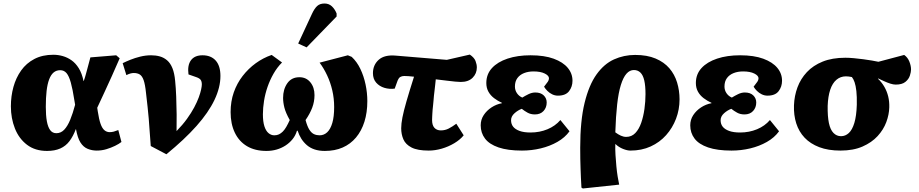

<svg xmlns="http://www.w3.org/2000/svg" viewBox="-20 -844 5234 1094"><path d="M248 16Q180 16 134 -19Q88 -54 65 -112Q42 -170 42 -238Q42 -296 56.5 -348.5Q71 -401 100.5 -442.5Q130 -484 176 -508Q222 -532 284 -532Q311 -532 337.5 -524.5Q364 -517 387.5 -500.5Q411 -484 429 -455Q447 -426 456 -382H457Q464 -401 469.5 -422Q475 -443 481.5 -466.5Q488 -490 495 -517L642 -529L662 -512Q640 -460 617.5 -411Q595 -362 574.5 -317Q554 -272 534 -230L537 -210Q544 -164 553 -138.5Q562 -113 575 -102Q588 -91 605 -91Q617 -91 628 -94Q639 -97 654 -103L672 -35Q658 -24 635.5 -13Q613 -2 586.5 6Q560 14 531 14Q504 14 479.5 4Q455 -6 438.5 -32Q422 -58 413 -108H412Q397 -68 376 -40Q355 -12 323.5 2Q292 16 248 16ZM301 -85Q327 -85 346 -105Q365 -125 380 -161.5Q395 -198 408 -247L404 -271Q394 -336 383.5 -373.5Q373 -411 359 -427.5Q345 -444 323 -444Q301 -444 285.5 -431Q270 -418 260 -391.5Q250 -365 245.5 -326Q241 -287 241 -235Q241 -186 247 -153Q253 -120 266 -102.5Q279 -85 301 -85Z M928 35 839 -12Q835 -63 832.5 -99.5Q830 -136 827.5 -168Q825 -200 821 -234.5Q817 -269 812 -314Q807 -363 798.5 -387Q790 -411 776.5 -419.5Q763 -428 742 -428Q734 -428 724 -425.5Q714 -423 700 -416L679 -484Q697 -493 723 -503.5Q749 -514 779.5 -521.5Q810 -529 841 -529Q868 -529 891 -522.5Q914 -516 932.5 -500Q951 -484 962.5 -455.5Q974 -427 978 -383Q982 -344 984 -293.5Q986 -243 986.5 -191.5Q987 -140 986 -97Q1021 -133 1045.5 -167Q1070 -201 1086.5 -232Q1103 -263 1112.5 -289Q1122 -315 1126 -334Q1130 -353 1130 -363Q1130 -380 1123 -389.5Q1116 -399 1094 -406L1054 -420Q1047 -472 1068 -500.5Q1089 -529 1134 -529Q1182 -529 1209 -499Q1236 -469 1236 -411Q1236 -346 1202 -274.5Q1168 -203 1099.5 -126Q1031 -49 928 35Z M1498 16Q1433 16 1387.5 -11Q1342 -38 1318 -88Q1294 -138 1294 -205Q1294 -266 1312 -317.5Q1330 -369 1362.5 -411Q1395 -453 1437 -483.5Q1479 -514 1528 -531L1587 -488Q1559 -460 1538.5 -424Q1518 -388 1504.5 -349Q1491 -310 1484.5 -269.5Q1478 -229 1478 -193Q1478 -151 1486.5 -124.5Q1495 -98 1510 -85.5Q1525 -73 1543 -73Q1558 -73 1569.5 -78.5Q1581 -84 1591.5 -94.5Q1602 -105 1611.5 -121.5Q1621 -138 1631 -160Q1608 -201 1600.5 -230.5Q1593 -260 1593 -286Q1593 -335 1617 -369.5Q1641 -404 1686 -404Q1725 -404 1748.5 -375Q1772 -346 1772 -302Q1772 -265 1759 -230.5Q1746 -196 1721 -160Q1731 -123 1743 -104.5Q1755 -86 1769.5 -79.5Q1784 -73 1801 -73Q1826 -73 1844.5 -90.5Q1863 -108 1873.5 -143.5Q1884 -179 1884 -234Q1884 -283 1873.5 -328.5Q1863 -374 1844 -414.5Q1825 -455 1801 -487L1962 -529L1984 -520Q2014 -492 2033.5 -451Q2053 -410 2063 -362.5Q2073 -315 2073 -268Q2073 -203 2056.5 -150.5Q2040 -98 2008.5 -60.5Q1977 -23 1932.5 -3.5Q1888 16 1831 16Q1798 16 1772.5 7.5Q1747 -1 1728.5 -17Q1710 -33 1697 -53.5Q1684 -74 1676 -99H1672Q1664 -72 1647 -51Q1630 -30 1607 -15Q1584 0 1556.5 8Q1529 16 1498 16ZM1727 -574 1679 -596 1758 -766Q1772 -796 1787.5 -810Q1803 -824 1829 -824Q1854 -824 1871 -808Q1888 -792 1898 -767V-750Z M2423 14Q2359 14 2325 -3.5Q2291 -21 2278.5 -50Q2266 -79 2266 -113Q2266 -139 2273 -175Q2280 -211 2296 -266.5Q2312 -322 2339 -407Q2322 -409 2307.5 -410Q2293 -411 2283 -411Q2270 -411 2260 -405Q2250 -399 2242 -375L2229 -339Q2199 -335 2170.5 -343.5Q2142 -352 2123.5 -373Q2105 -394 2105 -427Q2105 -474 2138 -503.5Q2171 -533 2236 -527L2526 -503L2657 -533Q2682 -516 2689.5 -496.5Q2697 -477 2697 -460Q2697 -425 2673 -401Q2649 -377 2605 -377Q2594 -377 2573.5 -379Q2553 -381 2525 -384.5Q2497 -388 2463 -392Q2461 -375 2459.5 -359Q2458 -343 2456 -328Q2454 -313 2452.5 -298Q2451 -283 2450 -269Q2449 -255 2447.5 -243Q2446 -231 2445 -219Q2444 -207 2443.5 -196.5Q2443 -186 2442.5 -177Q2442 -168 2442 -160Q2442 -130 2455.5 -115.5Q2469 -101 2492 -101Q2516 -101 2536.5 -111.5Q2557 -122 2580 -139L2622 -73Q2602 -48 2568.5 -28Q2535 -8 2497 3Q2459 14 2423 14Z M2954 14Q2873 14 2820.5 -4Q2768 -22 2743.5 -54.5Q2719 -87 2719 -130Q2719 -162 2736 -188Q2753 -214 2780.5 -232Q2808 -250 2840 -256V-258Q2816 -269 2795.5 -284.5Q2775 -300 2763 -321.5Q2751 -343 2751 -371Q2751 -421 2783 -456Q2815 -491 2872 -510Q2929 -529 3003 -529Q3082 -529 3135 -509.5Q3188 -490 3215 -457.5Q3242 -425 3242 -384Q3242 -350 3222.5 -324.5Q3203 -299 3159 -299Q3142 -299 3126.5 -306.5Q3111 -314 3099 -326Q3087 -338 3080 -350Q3095 -369 3101.5 -378.5Q3108 -388 3108 -398Q3108 -413 3084 -425Q3060 -437 3020 -437Q2990 -437 2966 -427.5Q2942 -418 2928 -399Q2914 -380 2914 -351Q2914 -330 2925.5 -313Q2937 -296 2956 -288Q2972 -298 2991.5 -307.5Q3011 -317 3030 -317Q3061 -317 3078 -300.5Q3095 -284 3095 -260Q3095 -231 3077 -211.5Q3059 -192 3028 -192Q3004 -192 2986 -202Q2968 -212 2953 -224Q2931 -216 2911.5 -198.5Q2892 -181 2892 -159Q2892 -137 2904 -122Q2916 -107 2940.5 -98Q2965 -89 3003 -89Q3055 -89 3099.5 -107.5Q3144 -126 3173 -160L3225 -96Q3199 -60 3156 -35.5Q3113 -11 3061 1.5Q3009 14 2954 14Z M3301 230 3293 225Q3291 194 3290 168Q3289 142 3288 116Q3287 90 3286.5 62Q3286 34 3286 -2Q3286 -156 3311 -258Q3336 -360 3379 -420Q3422 -480 3478.5 -505.5Q3535 -531 3599 -531Q3667 -531 3715.5 -510.5Q3764 -490 3794 -455Q3824 -420 3838 -374Q3852 -328 3852 -278Q3852 -220 3832 -167.5Q3812 -115 3775.5 -74Q3739 -33 3687.5 -9.5Q3636 14 3572 14Q3554 14 3530 4.5Q3506 -5 3487 -23H3486Q3485 6 3487 38.5Q3489 71 3492 103Q3495 135 3499.5 162.5Q3504 190 3508 208ZM3548 -64Q3579 -64 3600 -86Q3621 -108 3633.5 -144Q3646 -180 3652 -223Q3658 -266 3658 -308Q3658 -355 3651 -385.5Q3644 -416 3629 -430.5Q3614 -445 3592 -445Q3568 -445 3549.5 -424Q3531 -403 3517.5 -359.5Q3504 -316 3496.5 -249Q3489 -182 3486 -90Q3502 -78 3517.5 -71Q3533 -64 3548 -64Z M4148 14Q4067 14 4014.5 -4Q3962 -22 3937.5 -54.5Q3913 -87 3913 -130Q3913 -162 3930 -188Q3947 -214 3974.5 -232Q4002 -250 4034 -256V-258Q4010 -269 3989.5 -284.5Q3969 -300 3957 -321.5Q3945 -343 3945 -371Q3945 -421 3977 -456Q4009 -491 4066 -510Q4123 -529 4197 -529Q4276 -529 4329 -509.5Q4382 -490 4409 -457.5Q4436 -425 4436 -384Q4436 -350 4416.5 -324.5Q4397 -299 4353 -299Q4336 -299 4320.5 -306.5Q4305 -314 4293 -326Q4281 -338 4274 -350Q4289 -369 4295.5 -378.5Q4302 -388 4302 -398Q4302 -413 4278 -425Q4254 -437 4214 -437Q4184 -437 4160 -427.5Q4136 -418 4122 -399Q4108 -380 4108 -351Q4108 -330 4119.5 -313Q4131 -296 4150 -288Q4166 -298 4185.5 -307.5Q4205 -317 4224 -317Q4255 -317 4272 -300.5Q4289 -284 4289 -260Q4289 -231 4271 -211.5Q4253 -192 4222 -192Q4198 -192 4180 -202Q4162 -212 4147 -224Q4125 -216 4105.5 -198.5Q4086 -181 4086 -159Q4086 -137 4098 -122Q4110 -107 4134.5 -98Q4159 -89 4197 -89Q4249 -89 4293.5 -107.5Q4338 -126 4367 -160L4419 -96Q4393 -60 4350 -35.5Q4307 -11 4255 1.5Q4203 14 4148 14Z M4769 14Q4699 14 4648 -5.5Q4597 -25 4564.5 -59.5Q4532 -94 4517 -141Q4502 -188 4504 -244Q4506 -298 4524 -346.5Q4542 -395 4577.5 -433Q4613 -471 4667.5 -493Q4722 -515 4797 -515Q4818 -515 4845 -512.5Q4872 -510 4898.5 -506.5Q4925 -503 4948.5 -499Q4972 -495 4985 -492L5132 -531Q5152 -517 5161.5 -493Q5171 -469 5171 -448Q5171 -434 5164.5 -413.5Q5158 -393 5139 -377.5Q5120 -362 5084 -362Q5070 -362 5053 -367.5Q5036 -373 5018.5 -381Q5001 -389 4984 -397L4983 -395Q5005 -374 5019.5 -348.5Q5034 -323 5041 -294Q5048 -265 5047 -232Q5046 -191 5030 -148Q5014 -105 4980.5 -68.5Q4947 -32 4894.5 -9Q4842 14 4769 14ZM4772 -68Q4797 -68 4816.5 -86Q4836 -104 4848 -143.5Q4860 -183 4862 -247Q4863 -294 4859.5 -325Q4856 -356 4849.5 -375Q4843 -394 4834 -405Q4824 -407 4816 -408Q4808 -409 4800 -409Q4769 -409 4746 -389.5Q4723 -370 4710.5 -332.5Q4698 -295 4696 -241Q4695 -181 4703 -143Q4711 -105 4729 -86.5Q4747 -68 4772 -68Z"/></svg>

Font: Literata ExtraBold
Style: Italic
Weight: 800
Italic angle: -2°
Designer: Latin by Veronika Burian and Jose Scaglione. Greek by Irene Vlachou. Cyrillic by Vera Evstafieva
Foundry: TypeTogether
Version: Version 3.002